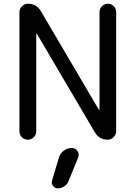

<svg xmlns="http://www.w3.org/2000/svg" viewBox="-20 -775 727 1037"><path d="M368.2 24.4Q387.7 24.4 398.4 41Q405.3 50.8 405.3 60.5Q405.3 67.4 402.3 75.2L350.6 202.1Q343.8 220.7 327.6 231.4Q311.5 242.2 292 242.2Q276.4 242.2 266.6 229.5Q256.8 216.8 260.7 201.2L297.9 77.1Q304.7 53.7 324.2 39.1Q343.8 24.4 368.2 24.4ZM175.8 -66.4Q175.8 -46.9 162.6 -33.7Q149.4 -20.5 130.4 -20.5Q111.3 -20.5 98.1 -33.7Q85 -46.9 85 -66.4V-709Q85 -727.5 98.6 -741.2Q112.3 -754.9 130.9 -754.9Q176.8 -754.9 200.2 -715.8L513.7 -182.6Q514.6 -181.6 516.1 -182.1Q517.6 -182.6 517.6 -183.6V-710Q517.6 -728.5 530.8 -741.7Q543.9 -754.9 562.5 -754.9Q581.1 -754.9 594.2 -741.7Q607.4 -728.5 607.4 -710V-66.4Q607.4 -47.9 593.8 -34.2Q580.1 -20.5 561.5 -20.5Q515.6 -20.5 492.2 -60.5L179.7 -591.8Q178.7 -592.8 177.2 -592.3Q175.8 -591.8 175.8 -589.8Z"/></svg>

Font: Gen Jyuu Gothic Regular
Style: Regular
Weight: 400
Designer: [Source Han Sans]
Ryoko NISHIZUKA  (kana & ideographs); Paul D. Hunt (Latin, Greek & Cyrillic); Wenlong ZHANG  (bopomofo
Version: Version 1.002.20150607